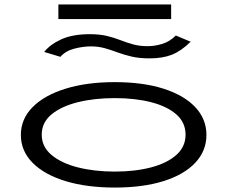

<svg xmlns="http://www.w3.org/2000/svg" viewBox="-20 -837 1040 865"><path d="M497 8Q371 8 275.5 -21Q180 -50 127 -103.5Q74 -157 74 -229Q74 -301 127 -354.5Q180 -408 275.5 -437.5Q371 -467 497 -467Q624 -467 716.5 -437.5Q809 -408 859.5 -354.5Q910 -301 910 -229Q910 -157 859.5 -103.5Q809 -50 716.5 -21Q624 8 497 8ZM497 -64Q589 -64 661 -83Q733 -102 774.5 -139Q816 -176 816 -230Q816 -285 774.5 -321.5Q733 -358 661 -376.5Q589 -395 497 -395Q405 -395 330.5 -376.5Q256 -358 212 -321.5Q168 -285 168 -230Q168 -176 212 -139Q256 -102 330.5 -83Q405 -64 497 -64ZM772 -677 839 -649Q796 -607 754.5 -590.5Q713 -574 653 -574Q608 -574 573.5 -582Q539 -590 509.5 -601Q480 -612 451.5 -620Q423 -628 389 -628Q355 -628 315.5 -618Q276 -608 252 -581L179 -603Q206 -637 256.5 -660Q307 -683 385 -683Q429 -683 462 -675Q495 -667 523 -656Q551 -645 580 -637Q609 -629 645 -629Q677 -629 710.5 -639Q744 -649 772 -677ZM243 -751V-817H751V-751Z"/></svg>

Font: Inconsolata UltraExpanded Thin
Style: Regular
Weight: 100
Width: 9
Monospace: yes
Designer: Raph Levien, Cyreal, Brenton Simpson
Foundry: Raph Levien, Cyreal, Google
Version: Version 3.100; ttfautohint (v1.8.4.7-5d5b)